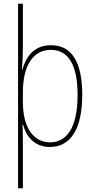

<svg xmlns="http://www.w3.org/2000/svg" viewBox="-20 -780 511 1032"><path d="M422 -270C422 -449 364 -537 254 -537C161 -537 119 -473 100 -405H98C101 -443 103 -490 103 -522V-760H77V232H103V-21C103 -56 102 -88 101 -110H104C119 -51 162 10 248 10C355 10 422 -80 422 -270ZM397 -270C397 -86 334 -15 249 -15C163 -15 103 -89 103 -232V-284C103 -426 157 -512 253 -512C350 -512 397 -427 397 -270Z"/></svg>

Font: Noto Sans Armenian Condensed Thin
Style: Regular
Weight: 100
Width: 3
Designer: Monotype Design Team
Foundry: Monotype Imaging Inc.
Version: Version 2.008